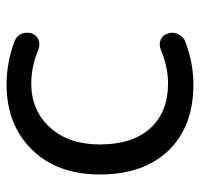

<svg xmlns="http://www.w3.org/2000/svg" viewBox="-32 -566 587 562"><g transform="rotate(90 261.0 -284.5)"><path d="M77.1 -84Q82 -98.6 95.7 -104Q109.4 -109.4 123 -104.5Q173.8 -83 223.6 -83Q302.7 -83 352.5 -137.7Q402.3 -192.4 402.3 -283.2Q402.3 -378.9 355 -431.2Q307.6 -483.4 223.6 -483.4Q175.8 -483.4 124 -461.9Q109.4 -456.1 95.7 -461.9Q82 -467.8 78.1 -482.4Q75.2 -489.3 75.2 -495.1Q75.2 -504.9 80.1 -513.7Q86.9 -529.3 102.5 -534.2Q164.1 -557.6 226.6 -557.6Q349.6 -557.6 419.9 -484.9Q490.2 -412.1 490.2 -283.2Q490.2 -159.2 417.5 -85Q344.7 -10.7 226.6 -10.7Q163.1 -10.7 99.6 -34.2Q85 -40 78.1 -54.7Q75.2 -62.5 75.2 -71.3Q75.2 -78.1 77.1 -84Z"/></g></svg>

Font: Gen Jyuu Gothic Regular
Style: Regular
Weight: 400
Designer: [Source Han Sans]
Ryoko NISHIZUKA  (kana & ideographs); Paul D. Hunt (Latin, Greek & Cyrillic); Wenlong ZHANG  (bopomofo
Version: Version 1.002.20150607